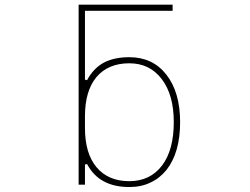

<svg xmlns="http://www.w3.org/2000/svg" viewBox="-20 -792 1040 800"><path d="M518.6 -12.7Q455.1 -12.7 411.1 -37.1Q368.2 -60.5 342.8 -108.4L334 -106.4V-22.5H307.6V-772.5H699.2V-747.1H334V-460L342.8 -458Q368.2 -505.9 411.1 -530.3Q455.1 -553.7 518.6 -553.7Q567.4 -553.7 606 -535.6Q644.5 -517.6 672.9 -481.4Q730.5 -408.2 730.5 -283.2Q730.5 -156.2 673.8 -84Q659.2 -66.4 642.6 -53.2Q626 -40 606.4 -31.2Q568.4 -12.7 518.6 -12.7ZM518.6 -528.3Q430.7 -528.3 381.8 -470.7Q334 -413.1 334 -307.6V-258.8Q334 -153.3 381.8 -95.7Q430.7 -37.1 518.6 -37.1Q605.5 -37.1 655.3 -102.5Q704.1 -167 704.1 -283.2Q704.1 -396.5 654.3 -461.9Q604.5 -528.3 518.6 -528.3Z"/></svg>

Font: Mgen+ 1mn thin
Style: Regular
Weight: 100
Designer: [Source Han Sans]
Ryoko NISHIZUKA  (kana & ideographs); Paul D. Hunt (Latin, Greek & Cyrillic); Wenlong ZHANG  (bopomofo
Version: Version 1.059.20150602